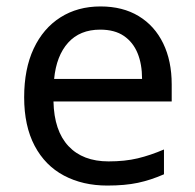

<svg xmlns="http://www.w3.org/2000/svg" viewBox="-20 -566 604 596"><path d="M292 -546Q361 -546 410.5 -516Q460 -486 486.5 -431.5Q513 -377 513 -304V-251H146Q148 -160 192.5 -112.5Q237 -65 317 -65Q368 -65 407.5 -74.5Q447 -84 489 -102V-25Q448 -7 408 1.5Q368 10 313 10Q237 10 178.5 -21Q120 -52 87.5 -113.5Q55 -175 55 -264Q55 -352 84.5 -415Q114 -478 167.5 -512Q221 -546 292 -546ZM291 -474Q228 -474 191.5 -433.5Q155 -393 148 -321H421Q421 -367 407 -401Q393 -435 364.5 -454.5Q336 -474 291 -474Z"/></svg>

Font: hexloriya05
Style: Book
Weight: 400
Designer: Jelle Bosma - Monotype Design Team
Foundry: Monotype Imaging Inc.
Version: Version 2.003